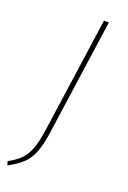

<svg xmlns="http://www.w3.org/2000/svg" viewBox="-187 -568 541 811"><g transform="rotate(20 83.5 -162.0)"><path d="M-47 178Q-13 159 6.5 140Q26 121 38.5 89Q51 57 59 3L133 -519H155L81 3Q73 61 58.5 96Q44 131 21.5 152Q-1 173 -41 195Z"/></g></svg>

Font: Fira Sans Extra Condensed Thin
Style: Italic
Weight: 250
Width: 3
Italic angle: -8°
Designer: Carrois Corporate & Edenspiekermann AG
Foundry: Carrois Corporate GbR & Edenspiekermann AG
Version: Version 4.203